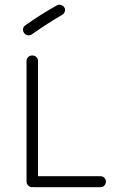

<svg xmlns="http://www.w3.org/2000/svg" viewBox="-20 -773 493 803"><path d="M400 10H124Q121 10 119 9Q118 10 115 10Q105 10 98 3Q91 -4 91 -14V-518Q91 -528 98 -534.5Q105 -541 115 -541Q125 -541 132 -534.5Q139 -528 139 -518V-36H400Q410 -36 416.5 -29.5Q423 -23 423 -14Q423 -4 416.5 3Q410 10 400 10ZM114 -630Q106 -624 96 -625.5Q86 -627 81 -635Q75 -643 76.5 -652.5Q78 -662 86 -667Q150 -713 217 -750Q224 -755 234 -752.5Q244 -750 249 -742Q254 -735 251 -725Q248 -715 240 -711Q183 -678 114 -630Z"/></svg>

Font: Hoogli
Style: Regular
Weight: 400
Designer: Anand Singh Naorem
Foundry: Brand New Type
Version: Version 1.00 b007